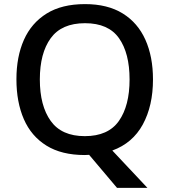

<svg xmlns="http://www.w3.org/2000/svg" viewBox="-20 -745 825 935"><path d="M725 -358Q725 -230 675.5 -139Q626 -48 527 -12L698 170H550L414 9Q409 9 403.5 9.5Q398 10 393 10Q280 10 206 -36Q132 -82 96 -165Q60 -248 60 -359Q60 -469 96.5 -551Q133 -633 207 -679Q281 -725 394 -725Q504 -725 577.5 -679.5Q651 -634 688 -551.5Q725 -469 725 -358ZM174 -358Q174 -230 227 -156Q280 -82 393 -82Q507 -82 559 -156Q611 -230 611 -358Q611 -486 559.5 -559Q508 -632 394 -632Q280 -632 227 -559Q174 -486 174 -358Z"/></svg>

Font: Noto Sans Tamil Medium
Style: Regular
Weight: 500
Designer: Jelle Bosma - Monotype Design Team
Foundry: Monotype Imaging Inc.
Version: Version 2.004; ttfautohint (v1.8.4.7-5d5b)